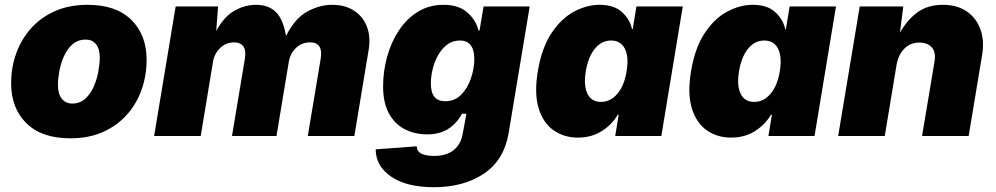

<svg xmlns="http://www.w3.org/2000/svg" viewBox="-20 -573 4197 809"><path d="M276.4 9.8Q155.8 9.8 91.3 -53.7Q26.9 -117.2 26.9 -222.2Q26.9 -288.6 48.3 -348.1Q69.8 -407.7 111.1 -453.9Q152.3 -500 212.2 -526.4Q272 -552.7 349.1 -552.7Q469.2 -552.7 533.4 -489.3Q597.7 -425.8 597.7 -320.8Q597.7 -254.9 576.7 -195.3Q555.7 -135.7 514.6 -89.6Q473.6 -43.5 413.8 -16.8Q354 9.8 276.4 9.8ZM284.2 -136.7Q316.9 -136.7 339.4 -157.2Q361.8 -177.7 375.2 -208.7Q388.7 -239.7 394.5 -272.7Q400.4 -305.7 400.4 -330.1Q400.4 -367.7 384.5 -387Q368.7 -406.2 341.3 -406.2Q308.1 -406.2 285.4 -386.2Q262.7 -366.2 249.3 -335.7Q235.8 -305.2 230 -272.7Q224.1 -240.2 224.1 -215.3Q224.1 -177.2 240.5 -157Q256.8 -136.7 284.2 -136.7Z M629.4 0 720.2 -545.9H898.9L891.1 -442.4Q924.3 -503.9 968.5 -528.3Q1012.7 -552.7 1058.6 -552.7Q1112.3 -552.7 1143.1 -521.7Q1173.8 -490.7 1185.1 -421.4Q1222.7 -496.1 1274.9 -524.4Q1327.1 -552.7 1378.9 -552.7Q1433.6 -552.7 1471.4 -528.3Q1509.3 -503.9 1525.9 -460.9Q1542.5 -418 1533.2 -361.8L1473.1 0H1276.9L1331.1 -324.7Q1342.8 -394.5 1286.1 -394.5Q1252 -394.5 1227.3 -371.1Q1202.6 -347.7 1196.8 -312L1145 0H957.5L1011.7 -324.7Q1017.6 -360.4 1005.4 -377.4Q993.2 -394.5 966.8 -394.5Q932.6 -394.5 908 -371.1Q883.3 -347.7 877.4 -312L825.7 0Z M1808.6 215.8Q1692.9 215.8 1627.9 171.1Q1563 126.5 1563 56.2L1735.8 43.5Q1736.8 65.4 1756.1 74.7Q1775.4 84 1809.1 84Q1860.8 84 1891.1 59.8Q1921.4 35.6 1929.2 -7.3L1945.3 -93.8H1926.8Q1904.3 -52.2 1867.9 -29.5Q1831.5 -6.8 1779.8 -6.8Q1728 -6.8 1685.8 -28.3Q1643.6 -49.8 1618.9 -94.7Q1594.2 -139.6 1594.2 -210Q1594.2 -272 1610.8 -332.8Q1627.4 -393.6 1659.9 -443.4Q1692.4 -493.2 1740 -522.9Q1787.6 -552.7 1849.1 -552.7Q1913.6 -552.7 1950.2 -519.5Q1986.8 -486.3 1996.1 -444.3H2000.5L2017.6 -545.9H2211.9L2123.5 -14.2Q2104.5 101.1 2019.3 158.4Q1934.1 215.8 1808.6 215.8ZM1855.5 -146.5Q1897 -146.5 1924.1 -174.8Q1951.2 -203.1 1964.8 -244.4Q1978.5 -285.6 1978.5 -323.7Q1978.5 -402.3 1917.5 -402.3Q1887.2 -402.3 1864.3 -385Q1841.3 -367.7 1825.9 -340.3Q1810.5 -313 1803 -281.5Q1795.4 -250 1795.4 -221.2Q1795.4 -146.5 1855.5 -146.5Z M2415 6.8Q2356.9 6.8 2313 -23.7Q2269 -54.2 2249.8 -116.2Q2230.5 -178.2 2246.1 -272.5Q2262.7 -371.6 2303.7 -433.3Q2344.7 -495.1 2398.4 -523.9Q2452.1 -552.7 2506.3 -552.7Q2566.9 -552.7 2600.3 -522.5Q2633.8 -492.2 2643.1 -450.2H2646L2661.6 -545.9H2856.9L2766.6 0H2572.3L2586.9 -89.8H2583Q2559.1 -48.3 2515.9 -20.8Q2472.7 6.8 2415 6.8ZM2512.2 -143.6Q2552.7 -143.6 2581.8 -178.5Q2610.8 -213.4 2620.1 -272.5Q2630.4 -333.5 2612.8 -367.9Q2595.2 -402.3 2554.7 -402.3Q2514.6 -402.3 2486.6 -367.9Q2458.5 -333.5 2448.2 -272.5Q2438.5 -211.9 2455.3 -177.7Q2472.2 -143.6 2512.2 -143.6Z M3060.5 6.8Q3002.4 6.8 2958.5 -23.7Q2914.6 -54.2 2895.3 -116.2Q2876 -178.2 2891.6 -272.5Q2908.2 -371.6 2949.2 -433.3Q2990.2 -495.1 3043.9 -523.9Q3097.7 -552.7 3151.9 -552.7Q3212.4 -552.7 3245.8 -522.5Q3279.3 -492.2 3288.6 -450.2H3291.5L3307.1 -545.9H3502.4L3412.1 0H3217.8L3232.4 -89.8H3228.5Q3204.6 -48.3 3161.4 -20.8Q3118.2 6.8 3060.5 6.8ZM3157.7 -143.6Q3198.2 -143.6 3227.3 -178.5Q3256.3 -213.4 3265.6 -272.5Q3275.9 -333.5 3258.3 -367.9Q3240.7 -402.3 3200.2 -402.3Q3160.2 -402.3 3132.1 -367.9Q3104 -333.5 3093.8 -272.5Q3084 -211.9 3100.8 -177.7Q3117.7 -143.6 3157.7 -143.6Z M3757.8 -300.3 3708 0H3511.7L3602.5 -545.9H3786.1L3772 -435.1Q3801.3 -487.8 3844.7 -520.3Q3888.2 -552.7 3952.6 -552.7Q4013.2 -552.7 4053.7 -524.7Q4094.2 -496.6 4111.3 -448.7Q4128.4 -400.9 4118.2 -341.3L4061.5 0H3865.2L3917.5 -313Q3924.3 -353.5 3906 -373.5Q3887.7 -393.6 3854.5 -393.6Q3814.5 -393.6 3789.6 -367.2Q3764.6 -340.8 3757.8 -300.3Z"/></svg>

Font: Inter Black
Style: Italic
Weight: 900
Italic angle: -9.39999°
Designer: Rasmus Andersson
Foundry: rsms
Version: Version 4.000;git-a52131595